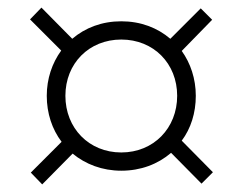

<svg xmlns="http://www.w3.org/2000/svg" viewBox="-20 -569 640 505"><path d="M299 -120C350 -120 395 -137 430 -167L510 -86L540 -116L458 -199C482 -231 495 -272 495 -317C495 -362 481 -403 458 -435L538 -517L508 -547L428 -467C394 -496 350 -513 299 -513C248 -513 204 -496 170 -467L89 -549L59 -518L141 -436C117 -403 103 -362 103 -317C103 -271 117 -229 142 -196L61 -115L91 -84L171 -165C205 -137 249 -120 299 -120ZM152 -317C152 -402 214 -465 299 -465C384 -465 446 -402 446 -317C446 -232 384 -168 299 -168C214 -168 152 -232 152 -317Z"/></svg>

Font: Ortica Linear
Style: Regular
Weight: 400
Designer: Benedetta Bovani
Foundry: Collletttivo
Version: Version 2.000;Glyphs 3.1.2 (3151)